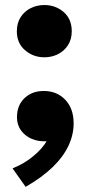

<svg xmlns="http://www.w3.org/2000/svg" viewBox="-20 -555 352 764"><path d="M156.5 -327Q112.5 -327 79.8 -355Q47 -383 47 -430.5Q47 -463 62 -486.5Q77 -510 102 -522.5Q127 -535 156.5 -535Q201 -535 233.2 -507.2Q265.5 -479.5 265.5 -430.5Q265.5 -398.5 250.5 -375.2Q235.5 -352 210.8 -339.5Q186 -327 156.5 -327ZM82 188.5 30 115Q76 96.5 112 66.8Q148 37 165.5 7Q133 9 106.2 -2.5Q79.5 -14 63.5 -36.2Q47.5 -58.5 47.5 -88.5Q47.5 -136 77.5 -164.5Q107.5 -193 154 -193Q206.5 -193 239.8 -158Q273 -123 273 -64Q273 -18.5 252.2 25.5Q231.5 69.5 189 110.5Q146.5 151.5 82 188.5Z"/></svg>

Font: Geologica Thin Cursive ExtraBold
Style: Regular
Weight: 800
Version: Version 1.010;gftools[0.9.28]